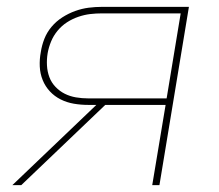

<svg xmlns="http://www.w3.org/2000/svg" viewBox="-20 -540 640 560"><path d="M16 0 261 -234H238Q216 -234 195.5 -237.5Q175 -241 157 -250Q139 -259 125.5 -273.5Q112 -288 104.5 -306.5Q97 -325 96 -346Q95 -367 99 -388Q102 -408 109.5 -427Q117 -446 130.5 -462Q144 -478 162 -489.5Q180 -501 199.5 -508Q219 -515 238.5 -517.5Q258 -520 278 -520H531L445 0H424L463 -234H287L42 0ZM238 -253H466L507 -501H278Q260 -501 243 -499Q226 -497 208.5 -491Q191 -485 175.5 -475Q160 -465 148 -450.5Q136 -436 129 -419Q122 -402 119 -385Q116 -367 117 -349Q118 -331 124 -315Q130 -299 142 -286.5Q154 -274 169 -266.5Q184 -259 201.5 -256Q219 -253 238 -253Z"/></svg>

Font: Iosevka SS04 Th Ex Obl
Style: Regular
Weight: 100
Width: 7
Italic angle: -9°
Monospace: yes
Designer: Belleve Invis
Foundry: Belleve Invis
Version: Version 19.0.0; ttfautohint (v1.8.4)